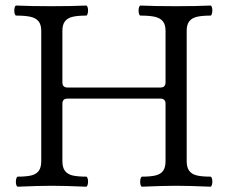

<svg xmlns="http://www.w3.org/2000/svg" viewBox="-20 -686 831 709"><path d="M38.6 -14.6Q38.6 -22 40.5 -27.6Q42.5 -33.2 45.4 -33.7Q76.7 -33.7 95.2 -38.1Q113.8 -42.5 123 -54.9Q132.3 -67.4 132.3 -90.8V-572.3Q132.3 -595.2 122.3 -607.4Q112.3 -619.6 92.8 -624Q73.2 -628.4 40 -628.4Q36.6 -628.4 34.7 -633.8Q32.7 -639.2 32.7 -646.5Q32.7 -654.3 34.7 -659.9Q36.6 -665.5 40 -665.5Q93.8 -663.1 169.4 -663.1Q244.6 -663.1 298.3 -665.5Q301.3 -665.5 303.2 -660.2Q305.2 -654.8 305.2 -647.5Q305.2 -640.1 303.2 -634.3Q301.3 -628.4 298.3 -628.4Q267.1 -628.4 248.3 -624Q229.5 -619.6 220 -607.4Q210.4 -595.2 210.4 -572.3V-381.8Q210.4 -362.8 229.5 -362.8H572.3Q591.3 -362.8 591.3 -381.8V-572.3Q591.3 -595.2 581.3 -607.4Q571.3 -619.6 551.8 -624Q532.2 -628.4 499 -628.4Q495.6 -628.4 493.7 -633.8Q491.7 -639.2 491.7 -646.5Q491.7 -654.3 493.7 -659.9Q495.6 -665.5 499 -665.5Q552.7 -663.1 628.4 -663.1Q703.6 -663.1 757.3 -665.5Q760.3 -665.5 762.2 -660.2Q764.2 -654.8 764.2 -647.5Q764.2 -640.1 762.2 -634.3Q760.3 -628.4 757.3 -628.4Q726.1 -628.4 707.3 -624Q688.5 -619.6 679 -607.4Q669.4 -595.2 669.4 -572.3V-90.8Q669.4 -67.4 679 -54.9Q688.5 -42.5 707 -38.1Q725.6 -33.7 757.3 -33.7Q760.3 -33.7 762.2 -28.3Q764.2 -22.9 764.2 -15.6Q764.2 -8.3 762.2 -2.4Q760.3 3.4 757.3 3.4Q675.8 0 630.9 0Q585.9 0 504.4 3.4Q501.5 3.4 499.5 -2Q497.6 -7.3 497.6 -14.6Q497.6 -22 499.5 -27.6Q501.5 -33.2 504.4 -33.7Q535.6 -33.7 554.2 -38.1Q572.8 -42.5 582 -54.9Q591.3 -67.4 591.3 -90.8V-303.2Q591.3 -321.8 572.3 -321.8H229.5Q210.4 -321.8 210.4 -303.2V-90.8Q210.4 -67.4 220 -54.9Q229.5 -42.5 248 -38.1Q266.6 -33.7 298.3 -33.7Q301.3 -33.7 303.2 -28.3Q305.2 -22.9 305.2 -15.6Q305.2 -8.3 303.2 -2.4Q301.3 3.4 298.3 3.4Q216.8 0 171.9 0Q127 0 45.4 3.4Q42.5 3.4 40.5 -2Q38.6 -7.3 38.6 -14.6Z"/></svg>

Font: JuniusX
Style: Regular
Weight: 400
Designer: Peter S. Baker
Foundry: Briery Creek Software
Version: Version 1.004